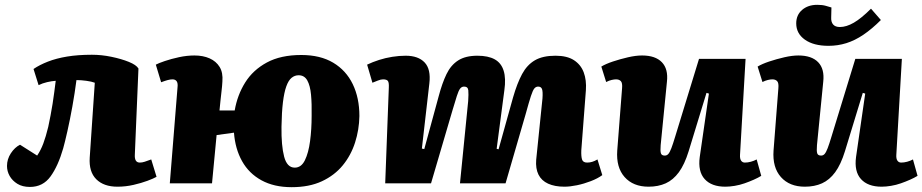

<svg xmlns="http://www.w3.org/2000/svg" viewBox="-20 -760 3824 796"><path d="M119 -474Q144 -491 178.5 -504.5Q213 -518 258 -525.5Q303 -533 361 -533Q401 -533 442 -524.5Q483 -516 514 -503.5Q545 -491 554 -476L539 -119Q538 -103 543 -94.5Q548 -86 560 -86Q569 -86 580 -89.5Q591 -93 607 -99L629 -27Q617 -20 591.5 -10.5Q566 -1 533.5 6.5Q501 14 467 14Q410 14 379 -17Q348 -48 352 -107L373 -417Q360 -422 338 -425Q316 -428 297 -428Q290 -374 280 -318.5Q270 -263 259.5 -216.5Q249 -170 242 -145Q221 -72 189.5 -28.5Q158 15 104 15Q73 15 52 2Q31 -11 20 -30.5Q9 -50 9 -72Q9 -100 25 -124.5Q41 -149 63 -160L134 -115Q149 -137 159.5 -165Q170 -193 180 -234Q185 -257 189.5 -281Q194 -305 198 -329.5Q202 -354 205 -378Q208 -402 211 -425Q195 -424 175.5 -419.5Q156 -415 140 -407Z M1189 16Q1116 16 1064 -12.5Q1012 -41 983.5 -92Q955 -143 950 -210L878 -200L859 0H684L716 -398Q718 -415 712.5 -423Q707 -431 695 -431Q686 -431 675 -428Q664 -425 648 -419L626 -492Q637 -498 663.5 -507Q690 -516 722.5 -523Q755 -530 786 -530Q822 -530 849 -518Q876 -506 890.5 -482.5Q905 -459 902 -422Q901 -403 898.5 -382.5Q896 -362 894 -342Q892 -322 890 -302H953Q964 -366 996.5 -418Q1029 -470 1086.5 -501Q1144 -532 1229 -532Q1308 -532 1361.5 -500Q1415 -468 1442.5 -411Q1470 -354 1470 -279Q1469 -222 1452 -169Q1435 -116 1401 -74.5Q1367 -33 1314.5 -8.5Q1262 16 1189 16ZM1202 -65Q1229 -65 1244 -95.5Q1259 -126 1265.5 -175Q1272 -224 1272 -280Q1273 -329 1269.5 -367Q1266 -405 1254 -426.5Q1242 -448 1218 -448Q1202 -448 1189 -437.5Q1176 -427 1167 -402Q1158 -377 1153 -336Q1148 -295 1147 -234Q1146 -156 1158 -110.5Q1170 -65 1202 -65Z M1921 -341Q1923 -370 1921.5 -385.5Q1920 -401 1904 -401Q1894 -401 1887.5 -392.5Q1881 -384 1874 -362Q1867 -340 1856 -303L1767 0H1577L1592 -397Q1593 -418 1588 -424.5Q1583 -431 1568 -431Q1559 -431 1546.5 -426Q1534 -421 1524 -417L1502 -492Q1525 -503 1551.5 -511.5Q1578 -520 1606.5 -524.5Q1635 -529 1662 -529Q1714 -529 1740.5 -501Q1767 -473 1760 -414L1729 -144L1739 -142L1799 -362Q1813 -415 1831 -452.5Q1849 -490 1879.5 -509.5Q1910 -529 1959 -529Q2004 -529 2031 -514Q2058 -499 2068 -467Q2078 -435 2071 -386L2039 -143L2047 -141L2107 -356Q2124 -415 2144.5 -453Q2165 -491 2197.5 -510Q2230 -529 2283 -529Q2331 -529 2359.5 -510.5Q2388 -492 2400 -460Q2412 -428 2409 -386L2390 -137Q2389 -112 2393 -99Q2397 -86 2414 -86Q2425 -86 2435 -89Q2445 -92 2457 -99L2477 -34Q2458 -20 2429.5 -9Q2401 2 2372 8Q2343 14 2320 14Q2280 14 2252.5 1.5Q2225 -11 2212.5 -36Q2200 -61 2203 -98L2229 -352Q2231 -381 2227 -391Q2223 -401 2211 -401Q2202 -401 2195.5 -393.5Q2189 -386 2181 -361.5Q2173 -337 2159 -286L2076 0H1887Z M2473 -484Q2491 -495 2521 -505Q2551 -515 2583.5 -522.5Q2616 -530 2642 -530Q2697 -530 2724 -502Q2751 -474 2745 -421L2719 -158Q2717 -134 2720 -124.5Q2723 -115 2736 -115Q2745 -115 2751 -122Q2757 -129 2763.5 -146Q2770 -163 2779 -193L2878 -516H3071L3048 -118Q3047 -102 3052.5 -94Q3058 -86 3068 -86Q3080 -86 3093 -89.5Q3106 -93 3117 -99L3136 -31Q3123 -23 3105 -15Q3087 -7 3067 0Q3047 7 3026 10.5Q3005 14 2987 14Q2930 14 2901.5 -17.5Q2873 -49 2881 -109L2919 -372L2909 -375L2835 -133Q2818 -78 2794.5 -46Q2771 -14 2740 0Q2709 14 2669 14Q2605 14 2569.5 -26Q2534 -66 2539 -136L2559 -394Q2561 -416 2554 -423.5Q2547 -431 2534 -431Q2526 -431 2515.5 -428.5Q2505 -426 2493 -420Z M3121 -484Q3139 -495 3169 -505Q3199 -515 3231.5 -522.5Q3264 -530 3290 -530Q3345 -530 3372 -502Q3399 -474 3393 -421L3367 -158Q3365 -134 3368 -124.5Q3371 -115 3384 -115Q3393 -115 3399 -122Q3405 -129 3411.5 -146Q3418 -163 3427 -193L3526 -516H3719L3696 -118Q3695 -102 3700.5 -94Q3706 -86 3716 -86Q3728 -86 3741 -89.5Q3754 -93 3765 -99L3784 -31Q3771 -23 3753 -15Q3735 -7 3715 0Q3695 7 3674 10.5Q3653 14 3635 14Q3578 14 3549.5 -17.5Q3521 -49 3529 -109L3567 -372L3557 -375L3483 -133Q3466 -78 3442.5 -46Q3419 -14 3388 0Q3357 14 3317 14Q3253 14 3217.5 -26Q3182 -66 3187 -136L3207 -394Q3209 -416 3202 -423.5Q3195 -431 3182 -431Q3174 -431 3163.5 -428.5Q3153 -426 3141 -420ZM3415 -570Q3353 -570 3317 -595.5Q3281 -621 3281 -663Q3281 -698 3305.5 -719Q3330 -740 3368 -740Q3389 -740 3403 -736Q3417 -732 3427 -729L3426 -688Q3425 -669 3434 -658.5Q3443 -648 3462 -648Q3489 -648 3520 -666Q3551 -684 3591 -724L3632 -677Q3595 -640 3559.5 -616Q3524 -592 3488.5 -581Q3453 -570 3415 -570Z"/></svg>

Font: Literata 18pt ExtraBold
Style: Italic
Weight: 800
Italic angle: -2°
Designer: Latin by Veronika Burian and Jose Scaglione. Greek by Irene Vlachou. Cyrillic by Vera Evstafieva
Foundry: TypeTogether
Version: Version 3.103;gftools[0.9.29]